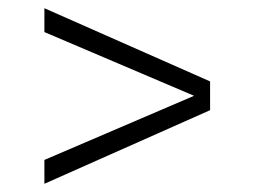

<svg xmlns="http://www.w3.org/2000/svg" viewBox="-20 -471 620 467"><path d="M88 -451 491 -273V-203L88 -24V-82L452 -238L88 -393Z"/></svg>

Font: Grenze Gotisch Light
Style: Regular
Weight: 300
Designer: Renata Polastri
Foundry: Omnibus-Type
Version: Version 1.001